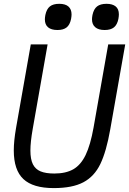

<svg xmlns="http://www.w3.org/2000/svg" viewBox="-20 -954 660 982"><path d="M50.5 -184.5Q50.5 -233 62 -299L137.5 -727H223.5L147.5 -295.5Q135.5 -228 135.5 -184Q135.5 -139.5 148.2 -114Q161 -88.5 187.5 -77.5Q214 -66.5 258 -66.5Q316.5 -66.5 354.8 -88.2Q393 -110 417.8 -161Q442.5 -212 458.5 -301.5L533.5 -727H620.5L544 -293Q524 -179 493.2 -115.2Q462.5 -51.5 406.5 -21.8Q350.5 8 255 8Q149 8 99.8 -38Q50.5 -84 50.5 -184.5ZM209.5 -855Q209.5 -864 212 -877.5Q218.5 -908 235.2 -921.2Q252 -934.5 283 -934.5Q314.5 -934.5 330.2 -920.5Q346 -906.5 346 -880Q346 -871 343.5 -857Q337.5 -827.5 321 -814Q304.5 -800.5 274 -800.5Q242.5 -800.5 226 -814.2Q209.5 -828 209.5 -855ZM450.5 -855.5Q450.5 -864 453 -877.5Q459.5 -908 476.5 -921.2Q493.5 -934.5 525 -934.5Q555 -934.5 571.5 -921.2Q588 -908 588 -880.5Q588 -871 585.5 -857Q579.5 -827.5 562.8 -814Q546 -800.5 515.5 -800.5Q483.5 -800.5 467 -814.8Q450.5 -829 450.5 -855.5Z"/></svg>

Font: JuliaMono Italic
Style: Regular
Weight: 400
Italic angle: -9°
Monospace: yes
Designer: cormullion
Foundry: corm
Version: Version 0.049; ttfautohint (v1.8.4)